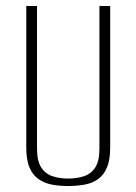

<svg xmlns="http://www.w3.org/2000/svg" viewBox="-20 -611 457 643"><path d="M208 12Q180 12 155 7.5Q130 3 110 -10.5Q90 -24 79 -49.5Q68 -75 68 -117V-591H104V-113Q104 -71 118.5 -49.5Q133 -28 157 -20.5Q181 -13 208 -13Q236 -13 260 -20.5Q284 -28 298.5 -49.5Q313 -71 313 -113V-591H349V-117Q349 -75 338 -49.5Q327 -24 307.5 -10.5Q288 3 262 7.5Q236 12 208 12Z"/></svg>

Font: Alumni Sans Thin ExtraLight
Style: Regular
Weight: 250
Version: Version 1.018